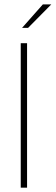

<svg xmlns="http://www.w3.org/2000/svg" viewBox="-20 -866 257 886"><path d="M75.7 0V-666.7H104.9V0ZM81.9 -737.5 177.8 -845.8H216.7L109.7 -737.5Z"/></svg>

Font: Afacad Flux Thin
Style: Regular
Weight: 250
Designer: Kristian Moeller
Foundry: Dicotype
Version: Version 1.100